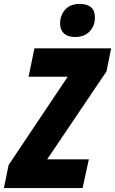

<svg xmlns="http://www.w3.org/2000/svg" viewBox="-59 -961 588 981"><path d="M-15 -118 287 -569H87L117 -714H509L485 -596L182 -147H395L363 0H-39ZM248 -841Q248 -883 274 -912Q300 -941 348 -941Q426 -941 426 -871Q426 -829 399 -800.5Q372 -772 325 -772Q287 -772 267.5 -790.5Q248 -809 248 -841Z"/></svg>

Font: Noto Sans UI CondBlack
Style: Italic
Weight: 900
Width: 3
Italic angle: -12°
Designer: Monotype Design Team
Foundry: Monotype Imaging Inc.
Version: Version 1.001